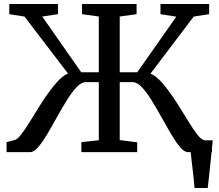

<svg xmlns="http://www.w3.org/2000/svg" viewBox="-20 -763 1096 963"><path d="M955.6 180Q954.3 159.8 951.8 136.2Q949.3 112.6 946.4 88.3Q943.4 64 940.8 41.3Q938.1 18.6 936.5 0L890.7 -59.2H1047.2Q1045.2 -39.2 1042.6 -15.1Q1040.1 9 1037.5 35Q1034.9 61 1032.1 86.8Q1029.3 112.7 1026.8 136.6Q1024.2 160.5 1021.8 180ZM12.9 0V-50.1L53 -60.6Q67.6 -64.2 87.2 -89.7Q106.8 -115.3 130.1 -153.2Q153.4 -191.1 179.5 -233Q205.5 -275 232.9 -311Q247.6 -330.5 262.2 -347.2Q276.8 -364 291.5 -376.1Q306.3 -388.3 321.2 -394L102.8 -679.9L26.6 -691.9V-743H270.8V-691.9L191.8 -680.1L387.5 -400.4H475.6V-680.1L391.3 -691.9V-743H665V-691.9L580.5 -680.1V-400.4H668.3L864.2 -679.4L784.9 -691.9V-743H1029V-691.9L951.5 -679.9L734.7 -393.5Q749.6 -388 764.5 -375.7Q779.5 -363.3 794.3 -346.6Q809.1 -330 823.1 -310.7Q850.3 -274.5 876.4 -232.5Q902.5 -190.6 925.7 -152.9Q948.8 -115.1 968.3 -89.7Q987.8 -64.2 1002.3 -60.6L1043.2 -50.1V0H922.3Q904.5 0 882.9 -25.4Q861.4 -50.9 838 -90.7Q814.5 -130.6 789.7 -175.5Q764.9 -220.4 740.1 -260.3Q715.4 -300.1 691.5 -325.6Q667.5 -351 645.3 -351H580.5V-60.4L668.1 -49.1V0H388.1V-50.1L475.6 -59.7V-351H409.7Q387.8 -351 364 -325.6Q340.2 -300.1 315.3 -260.3Q290.4 -220.4 265.7 -175.5Q240.9 -130.6 217.2 -90.7Q193.4 -50.9 171.8 -25.4Q150.2 0 131.5 0Z"/></svg>

Font: Merriweather Light
Style: Regular
Weight: 300
Designer: Eben Sorkin
Foundry: Eben Sorkin
Version: Version 2.100